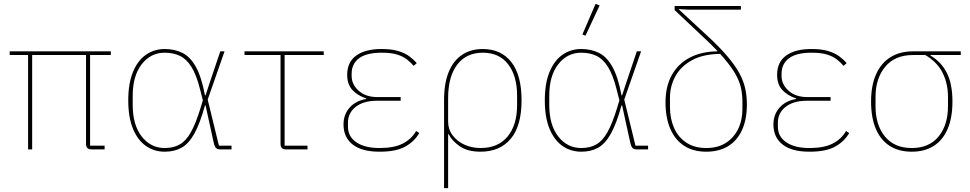

<svg xmlns="http://www.w3.org/2000/svg" viewBox="-20 -771 5006 991"><path d="M445 -487V-19H520V0H453Q438 0 431 -7Q424 -14 424 -29V-487H146V0H125V-487H30V-506H552V-487Z M1175 -19V0H1116Q1103 0 1095.5 -6.5Q1088 -13 1083 -35L1041 -227H1038Q1012 -133 983 -81Q954 -29 917 -8.5Q880 12 830 12Q776 12 733.5 -17.5Q691 -47 666.5 -106Q642 -165 642 -253Q642 -341 666.5 -400Q691 -459 733.5 -488.5Q776 -518 830 -518Q881 -518 921.5 -498Q962 -478 991 -426Q1020 -374 1038 -279H1041L1063 -346L1117 -506H1139L1052 -257L1110 -19ZM830 -7Q876 -7 908.5 -26Q941 -45 965.5 -89Q990 -133 1013 -207L1027 -253L1012 -312Q994 -384 968.5 -425Q943 -466 909 -482.5Q875 -499 830 -499Q758 -499 711.5 -439.5Q665 -380 665 -277V-229Q665 -126 711.5 -66.5Q758 -7 830 -7Z M1567 0H1457Q1442 0 1435 -7Q1428 -14 1428 -29V-487H1242V-506H1651V-487H1449V-19H1567Z M2128 -95 2144 -84Q2119 -41 2072 -14.5Q2025 12 1939 12Q1848 12 1800.5 -25Q1753 -62 1753 -129Q1753 -180 1784.5 -215.5Q1816 -251 1870 -260V-263Q1825 -278 1798.5 -307Q1772 -336 1772 -385Q1772 -451 1819 -484.5Q1866 -518 1949 -518Q2002 -518 2036 -507.5Q2070 -497 2092.5 -480.5Q2115 -464 2131 -445L2115 -431Q2100 -449 2080 -464.5Q2060 -480 2029.5 -489.5Q1999 -499 1950 -499Q1871 -499 1833 -470Q1795 -441 1795 -391V-379Q1795 -335 1831.5 -302.5Q1868 -270 1927 -270H2048V-251H1926Q1856 -251 1816 -219.5Q1776 -188 1776 -138V-117Q1776 -66 1819.5 -36.5Q1863 -7 1939 -7Q2013 -7 2058 -29.5Q2103 -52 2128 -95Z M2272 200V-253Q2272 -341 2296 -399.5Q2320 -458 2365 -488Q2410 -518 2472 -518Q2566 -518 2619 -451Q2672 -384 2672 -253Q2672 -121 2616 -54.5Q2560 12 2460 12Q2393 12 2352.5 -16.5Q2312 -45 2296 -78H2293V200ZM2460 -7Q2551 -7 2600 -66.5Q2649 -126 2649 -229V-277Q2649 -379 2603 -439Q2557 -499 2472 -499Q2387 -499 2340 -437.5Q2293 -376 2293 -265V-143Q2293 -103 2316.5 -72Q2340 -41 2378 -24Q2416 -7 2460 -7Z M3325 -19V0H3266Q3253 0 3245.5 -6.5Q3238 -13 3233 -35L3191 -227H3188Q3162 -133 3133 -81Q3104 -29 3067 -8.5Q3030 12 2980 12Q2926 12 2883.5 -17.5Q2841 -47 2816.5 -106Q2792 -165 2792 -253Q2792 -341 2816.5 -400Q2841 -459 2883.5 -488.5Q2926 -518 2980 -518Q3031 -518 3071.5 -498Q3112 -478 3141 -426Q3170 -374 3188 -279H3191L3213 -346L3267 -506H3289L3202 -257L3260 -19ZM2980 -7Q3026 -7 3058.5 -26Q3091 -45 3115.5 -89Q3140 -133 3163 -207L3177 -253L3162 -312Q3144 -384 3118.5 -425Q3093 -466 3059 -482.5Q3025 -499 2980 -499Q2908 -499 2861.5 -439.5Q2815 -380 2815 -277V-229Q2815 -126 2861.5 -66.5Q2908 -7 2980 -7ZM3075 -743 3002 -587 2986 -593 3054 -751Z M3704 -493Q3612 -493 3553 -461Q3494 -429 3466 -377.5Q3438 -326 3438 -267V-219Q3438 -158 3459.5 -110Q3481 -62 3523 -34.5Q3565 -7 3625 -7Q3685 -7 3726.5 -33.5Q3768 -60 3790 -105.5Q3812 -151 3812 -209V-245Q3812 -281 3805 -315Q3798 -349 3777.5 -386Q3757 -423 3718.5 -468.5Q3680 -514 3617 -573L3462 -719V-740H3804V-721H3537L3483 -724V-723L3629 -588Q3693 -529 3733.5 -481.5Q3774 -434 3796 -393.5Q3818 -353 3826.5 -314Q3835 -275 3835 -232Q3835 -155 3810 -100Q3785 -45 3738 -16.5Q3691 12 3625 12Q3559 12 3512 -18Q3465 -48 3440 -105.5Q3415 -163 3415 -243Q3415 -325 3447.5 -383.5Q3480 -442 3540 -473.5Q3600 -505 3683 -506V-516Z M4347 -95 4363 -84Q4338 -41 4291 -14.5Q4244 12 4158 12Q4067 12 4019.5 -25Q3972 -62 3972 -129Q3972 -180 4003.5 -215.5Q4035 -251 4089 -260V-263Q4044 -278 4017.5 -307Q3991 -336 3991 -385Q3991 -451 4038 -484.5Q4085 -518 4168 -518Q4221 -518 4255 -507.5Q4289 -497 4311.5 -480.5Q4334 -464 4350 -445L4334 -431Q4319 -449 4299 -464.5Q4279 -480 4248.5 -489.5Q4218 -499 4169 -499Q4090 -499 4052 -470Q4014 -441 4014 -391V-379Q4014 -335 4050.5 -302.5Q4087 -270 4146 -270H4267V-251H4145Q4075 -251 4035 -219.5Q3995 -188 3995 -138V-117Q3995 -66 4038.5 -36.5Q4082 -7 4158 -7Q4232 -7 4277 -29.5Q4322 -52 4347 -95Z M4939 -487H4783V-484Q4839 -451 4867.5 -394Q4896 -337 4896 -247Q4896 -163 4871 -105Q4846 -47 4799 -17.5Q4752 12 4686 12Q4620 12 4573 -17.5Q4526 -47 4501 -105Q4476 -163 4476 -247Q4476 -330 4502 -388Q4528 -446 4576.5 -476Q4625 -506 4692 -506H4939ZM4756 -487H4692Q4599 -487 4549 -426.5Q4499 -366 4499 -271V-223Q4499 -126 4547.5 -66.5Q4596 -7 4686 -7Q4776 -7 4824.5 -66.5Q4873 -126 4873 -223V-271Q4873 -339 4845.5 -394.5Q4818 -450 4756 -487Z"/></svg>

Font: IBM Plex Sans Thin
Style: Regular
Weight: 250
Designer: Mike Abbink, Paul van der Laan, Pieter van Rosmalen
Foundry: Bold Monday
Version: Version 3.201